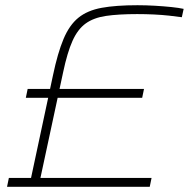

<svg xmlns="http://www.w3.org/2000/svg" viewBox="-20 -716 724 736"><path d="M7 0 14 -34H99L183 -427Q201 -513 223.5 -566.5Q246 -620 280.5 -648Q315 -676 369.5 -686Q424 -696 507 -696Q540 -696 574 -694Q608 -692 637 -689Q666 -686 684 -682L677 -650Q656 -653 628.5 -656Q601 -659 570 -660.5Q539 -662 506 -662Q434 -662 386.5 -655Q339 -648 308.5 -626Q278 -604 258 -559.5Q238 -515 222 -439L135 -34H561L554 0ZM79 -341 86 -375H532L525 -341Z"/></svg>

Font: Saira Expanded Thin
Style: Italic
Weight: 250
Width: 7
Italic angle: -12°
Designer: Hector Gatti with collaboration of the Omnibus-Type team
Foundry: Omnibus-Type
Version: Version 1.101